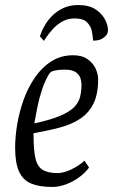

<svg xmlns="http://www.w3.org/2000/svg" viewBox="-20 -732 448 761"><path d="M290 -712Q333 -712 358.5 -695Q384 -678 396 -655Q408 -632 408 -613Q408 -608 406.5 -602.5Q405 -597 401 -592Q394 -584 385.5 -579Q377 -574 368 -572.5Q359 -571 349 -571Q348 -588 344 -608.5Q340 -629 324.5 -644Q309 -659 275 -659Q249 -659 227.5 -647Q206 -635 190.5 -618Q175 -601 165.5 -587Q156 -573 154 -570L138 -588Q139 -592 144.5 -605.5Q150 -619 161 -637Q172 -655 189.5 -672Q207 -689 232 -700.5Q257 -712 290 -712ZM186 9Q136 9 103.5 -4.5Q71 -18 55.5 -52Q40 -86 40 -147Q40 -191 48.5 -241Q57 -291 74.5 -339Q92 -387 119.5 -426.5Q147 -466 184.5 -489.5Q222 -513 270 -513Q305 -513 327 -497.5Q349 -482 359 -460Q369 -438 369 -418Q369 -359 350.5 -321.5Q332 -284 298 -261.5Q264 -239 217 -226.5Q170 -214 113 -204V-195Q113 -137 120.5 -104.5Q128 -72 149 -59Q170 -46 208 -46Q231 -46 260.5 -59.5Q290 -73 315 -95L333 -68Q317 -46 292.5 -28.5Q268 -11 240.5 -1Q213 9 186 9ZM116 -243Q181 -257 218.5 -273Q256 -289 274 -307.5Q292 -326 297.5 -348.5Q303 -371 303 -397Q303 -408 299 -421.5Q295 -435 281 -445.5Q267 -456 236 -456Q214 -456 197.5 -452.5Q181 -449 176 -441Q159 -414 147 -378Q135 -342 128 -306.5Q121 -271 116 -243Z"/></svg>

Font: Faustina Light
Style: Italic
Weight: 300
Italic angle: -8°
Designer: Alfonso Garcia
Foundry: http://www.omnibus-type.com
Version: Version 1.200